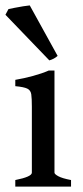

<svg xmlns="http://www.w3.org/2000/svg" viewBox="-27 -693 307 713"><path d="M29.8 0V-24.4Q91.3 -36.6 91.3 -51.8V-296.9Q91.3 -327.6 89.1 -342.8Q86.9 -357.9 74.2 -364Q61.5 -370.1 29.8 -373V-396.5Q62 -401.9 95.2 -410.9Q128.4 -419.9 154.3 -431.2H175.3V-51.8Q175.3 -46.4 189.5 -38.6Q203.6 -30.8 236.8 -24.4V0ZM187 -485.4Q173.8 -473.6 156.2 -468.8L-6.8 -638.2L4.4 -659.2Q10.3 -660.6 26.4 -663.8Q42.5 -667 59.3 -669.7Q76.2 -672.4 83.5 -672.9Z"/></svg>

Font: Dai Banna SIL
Style: Regular
Weight: 400
Designer: Victor Gaultney
Foundry: SIL International
Version: Version 4.000